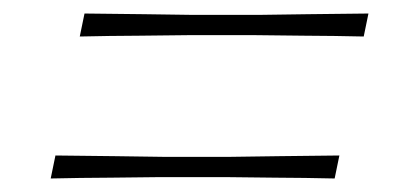

<svg xmlns="http://www.w3.org/2000/svg" viewBox="-20 -437 600 284"><path d="M98 -383 105 -417Q148.5 -416.5 193.2 -416Q238 -415.5 264 -415H364Q390.5 -415.5 436 -416Q481.5 -416.5 525 -417L518 -383Q474.5 -384 429.5 -384.2Q384.5 -384.5 358 -385H258Q232 -384.5 186.8 -384.2Q141.5 -384 98 -383ZM55 -173 62 -207Q105.5 -206.5 150.2 -206Q195 -205.5 221 -205H321Q347.5 -205.5 393 -206Q438.5 -206.5 482 -207L475 -173Q431.5 -174 386.5 -174.2Q341.5 -174.5 315 -175H215Q189 -174.5 143.8 -174.2Q98.5 -174 55 -173Z"/></svg>

Font: Commissioner Loud Thin
Style: Italic
Weight: 100
Italic angle: -12°
Designer: Kostas Bartsokas
Foundry: Kostas Bartsokas
Version: Version 1.000; ttfautohint (v1.8.3)